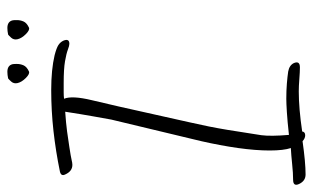

<svg xmlns="http://www.w3.org/2000/svg" viewBox="-226 -624 829 508"><g transform="rotate(-90 188.0 -369.5)"><path d="M-19.2 25Q-36.2 25 -44.2 8Q-51.8 -8 -32.8 -8Q-15.8 -8 8.1 -10.5Q32 -13 50.8 -14Q44.4 -33 44.3 -70Q44.3 -107 50.9 -154Q57.6 -201 69 -251L126.1 -489Q129.2 -506 134.6 -536.5Q140.1 -567 146.9 -611Q117.4 -609 94.6 -606Q71.8 -603 53.5 -600Q27.4 -596 19.3 -594Q11.3 -592 6.3 -592Q-10.7 -592 -19.1 -611Q-24.6 -622 -11.3 -625Q42.2 -636 95.8 -642Q149.4 -648 204.4 -648Q258.4 -648 296.5 -639Q315.6 -634 323.3 -629Q330.9 -624 334.8 -616Q341.5 -600 326.5 -600Q321.5 -600 311 -604Q300.6 -608 280.3 -611.5Q260 -615 223 -615Q209 -615 198.5 -615Q188 -615 181.2 -614Q190.1 -593 177.3 -540L160.7 -469L118.9 -282Q106.9 -230 99 -182Q91.1 -134 84.8 -92Q81.5 -67 85.6 -19Q121.7 -23 145.8 -24.5Q170 -26 181 -26Q203 -26 221.3 -24.5Q239.7 -23 253.2 -21Q269.8 -18 275.6 -6Q282.3 10 264.3 10Q252.3 10 233.5 8.5Q214.6 7 200.6 7Q155.6 7 94.7 16Q93.5 24 84.5 24Q76.5 24 68.9 17Q40.8 21 18.8 23Q-3.2 25 -19.2 25ZM369.7 -707Q363.4 -704 352.3 -715Q341.3 -726 338.7 -737Q336.4 -747 342.8 -754Q349.2 -761 351 -762Q355.7 -763 360.1 -763.5Q364.5 -764 368.5 -764Q385.5 -764 388.7 -750Q389.4 -747 389.3 -739Q389.4 -730 385.8 -721.5Q382.3 -713 369.7 -707ZM253.7 -707Q247.4 -704 236.3 -715Q225.3 -726 222.7 -737Q220.4 -747 226.8 -754Q233.2 -761 235 -762Q239.7 -763 244.1 -763.5Q248.5 -764 252.5 -764Q269.5 -764 272.7 -750Q273.4 -747 273.3 -739Q273.4 -730 269.8 -721.5Q266.3 -713 253.7 -707Z"/></g></svg>

Font: Oooh Baby
Style: Normal
Weight: 400
Designer: Robert E. Leuschke
Foundry: Robert E. Leuschke
Version: Version 1.011; ttfautohint (v1.8.3)